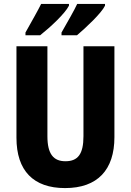

<svg xmlns="http://www.w3.org/2000/svg" viewBox="-20 -950 667 980"><path d="M516 -921V-930H374C360 -899 327 -842 294 -784V-770H373C419 -809 498 -883 516 -921ZM332 -921V-930H190C175 -899 143 -843 110 -784V-770H185C238 -812 312 -881 332 -921ZM564 -250V-714H406V-255C406 -164 378 -127 314 -127C253 -127 222 -164 222 -254V-714H64V-247C64 -78 151 10 312 10C478 10 564 -83 564 -250Z"/></svg>

Font: Noto Sans Lao Looped Condensed ExtraBold
Style: Regular
Weight: 800
Width: 3
Designer: Mark Frömberg, Ben Mitchell
Foundry: The Fontpad Ltd
Version: Version 1.002